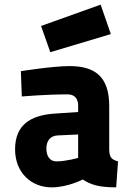

<svg xmlns="http://www.w3.org/2000/svg" viewBox="-20 -796 568 828"><path d="M451 -339C451 -467 388 -511 280 -511C207 -511 70 -489 70 -489L74 -380C74 -380 178 -389 272 -389C301 -389 317 -371 317 -341V-313L214 -306C114 -299 45 -259 45 -152C45 -52 114 12 203 12C272 12 337 -22 337 -22C369 -1 403 12 481 12L489 -100C461 -108 451 -117 451 -154ZM317 -216V-115C317 -115 264 -100 223 -100C196 -100 180 -121 180 -156C180 -188 197 -211 229 -212ZM157 -684 197 -571 458 -649 414 -776Z"/></svg>

Font: TitilliumMaps29L
Style: 999 wt
Weight: 900
Designer: Campivisivi
Foundry: Accademia di Belle Arti di Urbino and students of MA course of Visual design